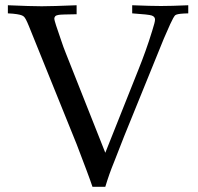

<svg xmlns="http://www.w3.org/2000/svg" viewBox="-20 -714 762 739"><path d="M335.9 4.9Q328.6 -17.1 313.5 -57.4Q298.3 -97.7 274.9 -159.2L108.9 -569.8Q97.7 -597.7 91.1 -613.8Q84.5 -629.9 80.1 -638.2Q75.7 -646.5 72.3 -649.7Q68.8 -652.8 64 -654.8Q58.6 -657.2 45.4 -659.4Q32.2 -661.6 10.3 -662.6V-693.8Q54.7 -691.9 87.2 -690.9Q119.6 -689.9 140.6 -689.9Q161.1 -689.9 194.3 -690.9Q227.5 -691.9 274.9 -693.8V-659.2Q245.1 -658.7 227.8 -658.2Q210.4 -657.7 205.6 -656.7Q196.3 -655.3 192.6 -651.4Q189 -647.5 189 -641.6Q189 -637.7 195.8 -616.2Q207 -583.5 215.6 -557.9Q224.1 -532.2 232.4 -511.7L385.3 -126L512.7 -445.8Q526.9 -481 540 -517.6Q553.2 -554.2 565.9 -595.7Q571.3 -612.8 574 -623.3Q576.7 -633.8 576.7 -638.7Q576.7 -649.9 564 -654.3Q553.7 -658.2 488.8 -662.6V-693.8Q563 -690.9 599.6 -690.9Q638.2 -690.9 704.6 -693.8V-662.6Q684.6 -662.1 674.3 -660.9Q664.1 -659.7 658.9 -657.7Q653.8 -655.8 651.9 -652.6Q649.9 -649.4 646.5 -644Q644 -640.1 635 -620.8Q626 -601.6 610.4 -564.9L458 -189.9L420.4 -93.8Q414.6 -79.1 409.9 -67.4Q405.3 -55.7 401.4 -44.4Q397.5 -33.2 393.6 -21.5Q389.6 -9.8 385.3 4.9Z"/></svg>

Font: XB Kayhan
Style: Regular
Weight: 400
Designer: Behnam
Foundry: Irmug
Version: Version 7.300 2009